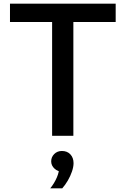

<svg xmlns="http://www.w3.org/2000/svg" viewBox="-20 -735 680 1039"><path d="M377 0H262V-626H377ZM606 -616H34V-715H606ZM317 284H252Q274 257 287.5 225.5Q301 194 299 173L318 194Q293 194 275 177.5Q257 161 257 138Q257 115 273.5 98.5Q290 82 315 82Q344 82 361 100.5Q378 119 378 148Q378 168 369.5 193Q361 218 347 242Q333 266 317 284Z"/></svg>

Font: Wix Madefor Display SemiBold
Style: Regular
Weight: 600
Designer: Dalton Maag Ltd
Foundry: Dalton Maag Ltd
Version: Version 3.100